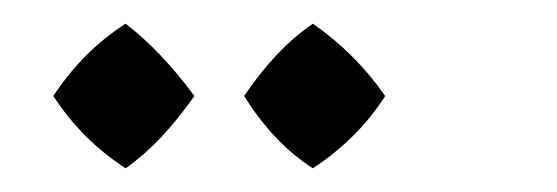

<svg xmlns="http://www.w3.org/2000/svg" viewBox="-20 -628 470 162"><path d="M186 -547Q213 -587 244 -608Q280 -583 305 -547Q282 -511 244 -486Q211 -507 186 -547ZM25 -547Q50 -585 86 -608Q116 -585 144 -547Q116 -507 86 -486Q49 -510 25 -547Z"/></svg>

Font: Balthazar
Style: Regular
Weight: 400
Designer: Dario Manuel Muhafara
Foundry: Dario Manuel Muhafara
Version: Version 1.000